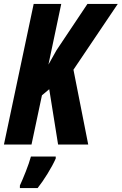

<svg xmlns="http://www.w3.org/2000/svg" viewBox="-24 -734 618 975"><path d="M136 0 189 -250 226 -281 271 0H424L349 -380L574 -714H420L263 -479L222 -406L287 -714H147L-4 0ZM167 221Q191 191 217.5 148Q244 105 259 71V61H133Q124 94 107 137Q90 180 77 208V221Z"/></svg>

Font: Noto Sans UI Condensed ExtraBold
Style: Italic
Weight: 800
Width: 3
Designer: Monotype Design Team
Foundry: Monotype Imaging Inc.
Version: 1.001